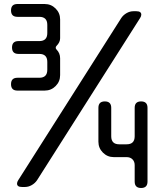

<svg xmlns="http://www.w3.org/2000/svg" viewBox="-20 -834 805 958"><path d="M548 -50H612Q630 -50 641 -39Q652 -28 652 -10V72Q652 104 684 104Q716 104 716 72V-296Q716 -328 684 -328Q652 -328 652 -296V-154Q652 -114 612 -114H575Q535 -114 535 -154V-296Q535 -328 503 -328Q471 -328 471 -296V-127Q471 -95 493.5 -72.5Q516 -50 548 -50ZM262 -587Q258 -591 258 -596Q258 -601 262 -605Q280 -623 280 -643V-737Q280 -769 257.5 -791.5Q235 -814 203 -814H67Q35 -814 35 -782Q35 -750 67 -750H176Q216 -750 216 -710V-669Q216 -629 176 -629H72Q40 -629 40 -597Q40 -565 72 -565H176Q216 -565 216 -525V-486Q216 -446 176 -446H67Q35 -446 35 -414Q35 -382 67 -382H203Q235 -382 257.5 -404.5Q280 -427 280 -459V-543Q280 -569 262 -587ZM65 82Q65 99 90 99H104Q122 99 138.5 89.5Q155 80 165 65L679 -744Q685 -753 685 -761Q685 -778 660 -778H646Q628 -778 611.5 -768.5Q595 -759 585 -744L71 65Q65 74 65 82Z"/></svg>

Font: WD-XL Lubrifont TC
Style: Regular
Weight: 400
Designer: [WD-XL Lubrifont] Copyright 2020-2022 (c) NightFurySL2001, Skr-ZERO; [ZCOOL QingKe HuangYou] Copyright 2018-2022 (c) The
Version: Version 2.001;hotconv 1.1.1;makeotfexe 2.6.0